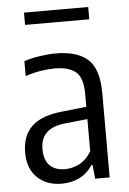

<svg xmlns="http://www.w3.org/2000/svg" viewBox="-53 -778 553 825"><g transform="rotate(-5 223.0 -365.0)"><path d="M180 9Q115.5 9 75 -29.5Q34.5 -68 34.5 -138Q34.5 -210.5 77.2 -251Q120 -291.5 212 -300L313.5 -311V-366Q313.5 -436.5 283.2 -461.8Q253 -487 192 -487Q165 -487 131.8 -481.8Q98.5 -476.5 65.5 -465V-529.5Q95 -539.5 132.8 -545.2Q170.5 -551 203 -551Q294 -551 340.5 -509.8Q387 -468.5 387 -363V0H324.5L318.5 -59.5H313.5Q290.5 -24.5 256.2 -7.8Q222 9 180 9ZM110 -147Q110 -98 133.8 -75Q157.5 -52 200.5 -52Q228.5 -52 259 -66.2Q289.5 -80.5 313.5 -119V-258L217.5 -248Q110 -237.5 110 -147ZM82 -684.5V-737.5H359V-684.5Z"/></g></svg>

Font: Encode Sans Condensed Condensed
Style: Regular
Weight: 400
Width: 3
Designer: Multiple Designers
Foundry: Impallari Type
Version: Version 3.000; ttfautohint (v1.8.3) -l 8 -r 50 -G 200 -x 14 